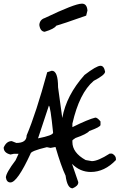

<svg xmlns="http://www.w3.org/2000/svg" viewBox="-30 -987 681 1045"><path d="M517 -629Q536 -629 542 -597Q542 -579 480 -547Q402 -481 364 -314V-295Q451 -338 489 -347Q500 -347 517 -326V-307Q517 -296 456 -274Q442 -257 381 -236Q364 -225 364 -222V-214Q364 -156 436 -116L470 -110Q503 -110 567 -151H580Q601 -140 601 -122V-116Q539 -51 464 -51Q406 -51 362 -95Q368 -76 396 4V6Q396 25 365 38Q336 38 327 -31Q303 -81 272 -187L245 -182L225 -186Q136 -165 136 -150Q64 6 27 6Q6 6 2 -21Q2 -45 55 -115L71 -150H46L27 -146Q-10 -155 -10 -184Q5 -219 34 -219L59 -209Q115 -209 115 -250Q166 -370 227 -594L252 -602Q286 -602 286 -512L309 -345Q331 -468 430 -579Q495 -629 517 -629ZM236 -412 177 -234Q259 -250 259 -265Q244 -412 236 -412ZM184 -851Q186 -880 214 -889Q377 -967 415 -967Q417 -967 418 -967Q443 -966 446 -930L439 -902Q303 -854 276 -847Q266 -830 213 -814Q189 -816 184 -851Z"/></svg>

Font: Just Me Again Down Here
Style: Regular
Weight: 400
Designer: Kimberly Geswein
Foundry: Kimberly Geswein
Version: Version 1.002 2007